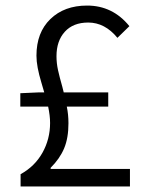

<svg xmlns="http://www.w3.org/2000/svg" viewBox="-20 -670 532 690"><path d="M447 -63V0H54V-44Q105 -72 132.5 -121Q160 -170 160 -228Q160 -254 153 -287H53V-335L120 -338H139Q137 -346 128.5 -374Q120 -402 115.5 -426Q111 -450 111 -470Q111 -553 161 -601.5Q211 -650 293 -650Q385 -650 445 -576L402 -534Q357 -589 297 -589Q243 -589 213 -556Q183 -523 183 -468Q183 -443 188.5 -418Q194 -393 204 -358Q205 -353 209 -338H369V-287H220Q226 -259 226 -227Q226 -174 210.5 -137Q195 -100 162 -67V-63Z"/></svg>

Font: Assistant-zap
Style: zap
Weight: 400
Designer: Hebrew By Ben Nathan, Latin by Paul Hunt
Version: Version 2.001